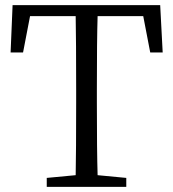

<svg xmlns="http://www.w3.org/2000/svg" viewBox="-20 -732 678 752"><path d="M163.1 0V-35.2L276.4 -45.9Q278.3 -138.7 278.3 -329.1V-382.8Q278.3 -575.2 276.4 -668.9H97.7L70.3 -526.4H21.5L29.3 -711.9H607.4L617.2 -526.4H568.4L541 -668.9H362.3Q359.4 -576.2 359.4 -382.8V-329.1Q359.4 -139.6 362.3 -45.9L474.6 -35.2V0Z"/></svg>

Font: Bpmf Zihi Only R
Style: R
Weight: 400
Foundry: But Ko
Version: Version 1.320